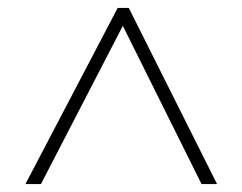

<svg xmlns="http://www.w3.org/2000/svg" viewBox="-20 -739 610 483"><path d="M44 -276 276 -719H304L526 -276H487L289 -674L83 -276Z"/></svg>

Font: Noto Sans Symbols ExtraLight
Style: Regular
Weight: 250
Version: Version 2.002